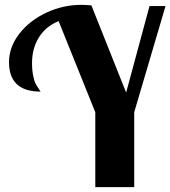

<svg xmlns="http://www.w3.org/2000/svg" viewBox="-20 -770 701 790"><path d="M532.2 0H372.1V-308.1L221.2 -683.1Q168.9 -662.1 140.4 -616.7Q111.8 -571.3 111.8 -509.8Q111.8 -480.5 116.5 -458.3Q121.1 -436 126.2 -426.3Q131.3 -416.5 138.4 -406.2Q145.5 -396 147 -393.1Q17.1 -393.1 17.1 -514.2Q17.1 -576.2 59.3 -630.9Q101.6 -685.5 170.4 -717.8Q239.3 -750 314 -750Q329.6 -750 356 -748L499 -389.2L595.2 -745.1H661.1L532.2 -308.1Z"/></svg>

Font: Lobster Two
Style: Bold
Weight: 700
Designer: Pablo Impallari
Foundry: Pablo Impallari. www.impallari.com
Version: Version 1.006